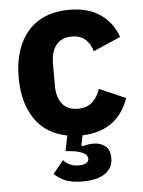

<svg xmlns="http://www.w3.org/2000/svg" viewBox="-53 -580 624 835"><g transform="rotate(-5 258.5 -162.5)"><path d="M281 -537Q361 -537 414.5 -501Q468 -465 491 -400L371 -348Q364 -378 342 -399Q320 -420 281 -420Q236 -420 213 -390.5Q190 -361 190 -311V-213Q190 -163 213 -134Q236 -105 281 -105Q321 -105 344.5 -126.5Q368 -148 379 -183L494 -133Q468 -60 416 -25Q364 10 291 12L282 55L286 59Q298 56 310 54Q322 52 334 52Q364 52 385.5 68Q407 84 407 121Q407 147 396 164Q385 181 366.5 192Q348 203 324 207.5Q300 212 275 212Q223 212 193.5 197.5Q164 183 151 168L197 112Q207 124 223.5 132.5Q240 141 263 141Q282 141 294.5 135Q307 129 307 116Q307 110 304 104Q301 98 292.5 92.5Q284 87 269.5 82.5Q255 78 232 76L211 74L225 7Q133 -10 84.5 -81Q36 -152 36 -263Q36 -326 52 -376.5Q68 -427 99 -463Q130 -499 176 -518Q222 -537 281 -537Z"/></g></svg>

Font: IBM Plex Sans Hebrew
Style: Bold
Weight: 700
Designer: Mike Abbink, Paul van der Laan, Pieter van Rosmalen, Yanek Iontef
Foundry: Bold Monday
Version: Version 1.2